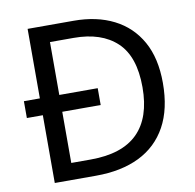

<svg xmlns="http://www.w3.org/2000/svg" viewBox="-80 -795 889 876"><g transform="rotate(-10 365.0 -357.0)"><path d="M317 -714Q424 -714 503 -674Q582 -634 625.5 -556.5Q669 -479 669 -364Q669 -244 624.5 -163Q580 -82 496.5 -41Q413 0 295 0H104V-314H30V-392H104V-714ZM304 -637H194V-392H372V-314H194V-77H284Q430 -77 502 -148.5Q574 -220 574 -361Q574 -504 503 -570.5Q432 -637 304 -637Z"/></g></svg>

Font: Noto Sans Thaana
Style: Regular
Weight: 400
Designer: Monotype Design Team
Foundry: Monotype Imaging Inc.
Version: Version 2.001